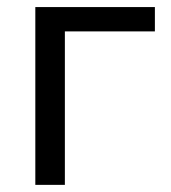

<svg xmlns="http://www.w3.org/2000/svg" viewBox="-20 -516 478 536"><path d="M78.6 0Q78.6 -55.3 78.6 -106.4Q78.6 -157.6 78.6 -218.8V-268.8Q78.6 -313.3 78.6 -351.1Q78.6 -389 78.6 -424.2Q78.6 -459.5 78.6 -496.2H412.4V-428.3Q363.2 -428.3 312.6 -428.3Q262 -428.3 214.1 -428.3H111.9L161.1 -483Q161.1 -447.5 161.1 -414.7Q161.1 -381.8 161.1 -346.6Q161.1 -311.4 161.1 -268.8V-218.8Q161.1 -157.6 161.1 -106.4Q161.1 -55.3 161.1 0Z"/></svg>

Font: Commissioner Thin
Style: Regular
Weight: 100
Designer: Kostas Bartsokas
Foundry: Kostas Bartsokas
Version: Version 1.001;gftools[0.9.23]